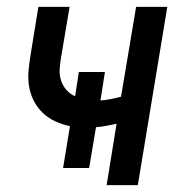

<svg xmlns="http://www.w3.org/2000/svg" viewBox="-20 -540 540 560"><path d="M291 0 320 -179Q305 -176 290 -173Q275 -170 260 -169L240 -50H164L184 -172Q161 -177 140.5 -186.5Q120 -196 104 -211.5Q88 -227 78 -247Q68 -267 64.5 -290Q61 -313 63.5 -337Q66 -361 70 -385L92 -520H183L158 -372Q155 -355 154 -338Q153 -321 158 -305.5Q163 -290 173.5 -278Q184 -266 199 -259L210 -330H286L273 -247Q288 -248 303 -251Q318 -254 333 -258L377 -520H468L382 0Z"/></svg>

Font: Iosevka SS04 Medium
Style: Italic
Weight: 500
Italic angle: -9°
Monospace: yes
Designer: Belleve Invis
Foundry: Belleve Invis
Version: Version 19.0.0; ttfautohint (v1.8.4)